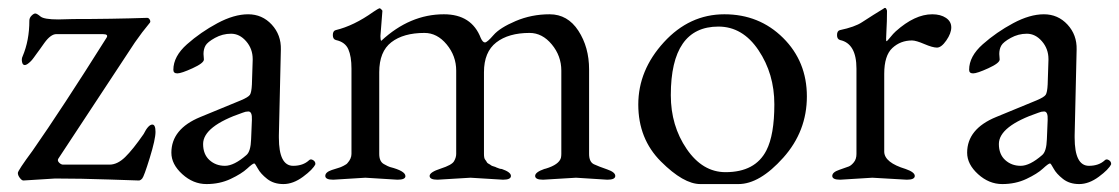

<svg xmlns="http://www.w3.org/2000/svg" viewBox="-20 -450 2822 484"><path d="M127 -401 165 -402Q260 -402 351 -405Q355 -405 357.5 -400.5Q360 -396 358 -393Q338 -369 320 -343L127 -50Q124 -45 129 -40Q134 -35 139 -35H256Q276 -35 295.5 -54Q315 -73 342 -112Q354 -136 364 -136Q372 -136 372 -117.5Q372 -99 357.5 -52Q343 -5 338.5 0Q334 5 330 5Q326 5 255 2.5Q184 0 119 0L39 5Q35 5 30 -1.5Q25 -8 25 -14Q25 -20 62 -70Q136 -176 248 -354Q255 -364 239 -364H122Q108 -364 92 -342Q88 -336 81 -326.5Q74 -317 71.5 -313.5Q69 -310 65 -304.5Q61 -299 58 -296Q48 -286 42.5 -286Q37 -286 35.5 -294Q34 -302 37 -308Q54 -348 54 -398Q54 -405 59.5 -410.5Q65 -416 69 -416Q73 -416 82 -408.5Q91 -401 127 -401Z M492 -87Q492 -61 508 -46.5Q524 -32 547 -32Q570 -32 601 -59Q612 -68 613 -99L615 -148Q616 -169 606 -169Q599 -169 592 -166Q492 -132 492 -87ZM493 -314 494 -300Q494 -291 465.5 -278Q437 -265 427 -265Q417 -265 417 -274Q417 -308 451.5 -338.5Q486 -369 528 -391.5Q570 -414 605.5 -414Q641 -414 665 -388Q689 -362 688 -325L683 -109V-103Q683 -32 719 -32Q744 -32 759 -46Q763 -50 769 -46.5Q775 -43 775 -37V-36Q769 -23 744 -4.5Q719 14 694.5 14Q670 14 653.5 1Q637 -12 630 -25Q623 -38 621 -38Q617 -38 603 -25Q589 -12 561.5 1Q534 14 500.5 14Q467 14 439.5 -11Q412 -36 412 -65Q412 -125 485 -155L587 -197Q606 -205 610 -211Q614 -217 615 -237L617 -299V-301Q617 -327 600.5 -346Q584 -365 562.5 -365Q541 -365 522 -354.5Q503 -344 498 -335Q493 -326 493 -314Z M944 -423 939 -359Q939 -349 941 -347Q1013 -414 1099 -414Q1169 -414 1192 -354Q1197 -343 1202.5 -343Q1208 -343 1224 -361.5Q1240 -380 1280 -397Q1320 -414 1365.5 -414Q1411 -414 1438 -372.5Q1465 -331 1465 -275V-62Q1465 -42 1477 -36Q1490 -30 1510.5 -23Q1531 -16 1531 -6.5Q1531 3 1511 3L1432 -2L1349 3Q1329 3 1329 -6.5Q1329 -16 1352 -24Q1353 -24 1356 -25Q1389 -35 1394 -52Q1395 -57 1395 -62V-272Q1395 -309 1371 -338Q1347 -367 1315 -367Q1262 -367 1231 -343Q1200 -319 1200 -268V-62Q1200 -51 1203 -47.5Q1206 -44 1207 -41.5Q1208 -39 1212 -37Q1216 -35 1217.5 -33.5Q1219 -32 1224.5 -30.5Q1230 -29 1231 -28Q1240 -24 1245 -24Q1268 -16 1268 -6.5Q1268 3 1248 3L1166 -2L1083 3Q1063 3 1063 -6.5Q1063 -16 1091 -25Q1119 -34 1124.5 -43.5Q1130 -53 1130 -62V-272Q1130 -309 1106 -338Q1082 -367 1050 -367Q997 -367 966.5 -343.5Q936 -320 936 -268V-62Q936 -43 947.5 -36.5Q959 -30 963 -29Q1002 -19 1002 -6Q1002 3 982 3L901 -2L820 3Q800 3 800 -6.5Q800 -16 816.5 -21.5Q833 -27 835.5 -27.5Q838 -28 846 -32Q854 -36 856 -39Q866 -50 866 -62V-277Q866 -308 858 -326Q850 -344 827 -349Q819 -351 819 -361.5Q819 -372 826 -374Q872 -385 921 -420Q933 -428 936 -429Q939 -430 944 -423Z M1791 -383Q1671 -383 1671 -210Q1671 -133 1711 -74.5Q1751 -16 1809 -16Q1884 -16 1912 -71Q1932 -110 1932 -187Q1932 -264 1892 -323.5Q1852 -383 1791 -383ZM1646 -43Q1589 -100 1589 -186.5Q1589 -273 1653.5 -343.5Q1718 -414 1806 -414Q1894 -414 1954 -354.5Q2014 -295 2014 -207Q2014 -119 1954.5 -52.5Q1895 14 1841.5 14Q1788 14 1745.5 14Q1703 14 1646 -43Z M2266 3 2179 -2 2098 3Q2078 3 2078 -6.5Q2078 -16 2096 -22Q2114 -28 2120 -30.5Q2126 -33 2132.5 -41Q2139 -49 2139 -62V-277Q2139 -340 2098 -349Q2090 -351 2090 -361.5Q2090 -372 2097 -374Q2135 -382 2153 -394Q2187 -416 2198 -422.5Q2209 -429 2209 -429.5Q2209 -430 2211.5 -430Q2214 -430 2216 -423Q2216 -396 2214.5 -371Q2213 -346 2214.5 -346Q2216 -346 2220 -351Q2234 -368 2238 -371Q2286 -414 2330 -414Q2351 -414 2364.5 -405Q2378 -396 2378 -381Q2378 -366 2365.5 -348Q2353 -330 2342 -330Q2331 -330 2310 -339Q2289 -348 2279 -348Q2250 -348 2229.5 -329Q2209 -310 2209 -264V-67Q2210 -40 2263 -24Q2286 -16 2286 -6.5Q2286 3 2266 3Z M2498 -87Q2498 -61 2514 -46.5Q2530 -32 2553 -32Q2576 -32 2607 -59Q2618 -68 2619 -99L2621 -148Q2622 -169 2612 -169Q2605 -169 2598 -166Q2498 -132 2498 -87ZM2499 -314 2500 -300Q2500 -291 2471.5 -278Q2443 -265 2433 -265Q2423 -265 2423 -274Q2423 -308 2457.5 -338.5Q2492 -369 2534 -391.5Q2576 -414 2611.5 -414Q2647 -414 2671 -388Q2695 -362 2694 -325L2689 -109V-103Q2689 -32 2725 -32Q2750 -32 2765 -46Q2769 -50 2775 -46.5Q2781 -43 2781 -37V-36Q2775 -23 2750 -4.5Q2725 14 2700.5 14Q2676 14 2659.5 1Q2643 -12 2636 -25Q2629 -38 2627 -38Q2623 -38 2609 -25Q2595 -12 2567.5 1Q2540 14 2506.5 14Q2473 14 2445.5 -11Q2418 -36 2418 -65Q2418 -125 2491 -155L2593 -197Q2612 -205 2616 -211Q2620 -217 2621 -237L2623 -299V-301Q2623 -327 2606.5 -346Q2590 -365 2568.5 -365Q2547 -365 2528 -354.5Q2509 -344 2504 -335Q2499 -326 2499 -314Z"/></svg>

Font: EB Garamond
Style: Regular
Weight: 400
Version: Version 0.012